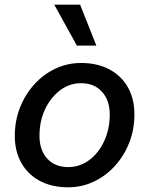

<svg xmlns="http://www.w3.org/2000/svg" viewBox="-20 -781 635 817"><path d="M43 -203Q43 -267 65 -323Q87 -379 126 -422Q165 -465 216 -489Q267 -513 325 -513Q394 -513 445 -486Q496 -459 524 -410Q552 -361 552 -294Q552 -230 530 -174Q508 -118 469 -75Q430 -32 379 -8Q328 16 270 16Q201 16 150 -11Q99 -38 71 -87.5Q43 -137 43 -203ZM270 -70Q320 -70 360 -100Q400 -130 423.5 -181Q447 -232 447 -294Q447 -354 414 -390.5Q381 -427 325 -427Q276 -427 236 -397Q196 -367 172 -316.5Q148 -266 148 -203Q148 -142 181 -106Q214 -70 270 -70ZM307 -587 211 -761H321L390 -587Z"/></svg>

Font: Wix Madefor Text Medium
Style: Italic
Weight: 500
Italic angle: -12°
Designer: Dalton Maag Ltd
Foundry: Dalton Maag Ltd
Version: Version 3.100